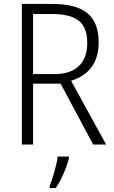

<svg xmlns="http://www.w3.org/2000/svg" viewBox="-20 -734 578 975"><path d="M244 -714H91V0H148V-309H288L453 0H519L341 -324C426 -350 481 -411 481 -518C481 -659 401 -714 244 -714ZM240 -663C365 -663 423 -624 423 -516C423 -411 362 -358 259 -358H148V-663ZM330 69V61H273C268 103 246 178 232 211V221H263C293 177 319 115 330 69Z"/></svg>

Font: Noto Sans Devanagari SemiCondensed Light
Style: Regular
Weight: 300
Width: 4
Designer: Jelle Bosma - Monotype Design Team
Foundry: Monotype Imaging Inc.
Version: Version 2.004